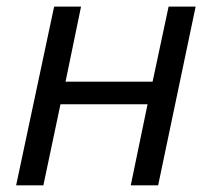

<svg xmlns="http://www.w3.org/2000/svg" viewBox="-20 -555 637 575"><path d="M28.3 0 142.1 -535.2H222.7L176.3 -310.5H437L484.9 -535.2H565.9L453.6 0H371.6L421.9 -242.7H161.1L109.9 0Z"/></svg>

Font: Open Sans
Style: Italic
Weight: 400
Italic angle: -12°
Designer: Monotype Design Team
Foundry: Monotype Imaging Inc.
Version: Version 3.000; ttfautohint (v1.8.4)